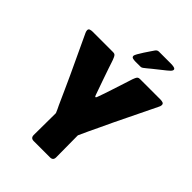

<svg xmlns="http://www.w3.org/2000/svg" viewBox="-252 -1007 1124 1124"><g transform="rotate(45 310.5 -444.5)"><path d="M214.8 -205.1 214.4 -208.5Q210 -219.7 204.8 -230.7Q199.7 -241.7 194.3 -252.4L154.8 -340.3Q118.7 -420.9 80.8 -500.7Q43 -580.6 5.9 -660.6Q3.9 -665 2.2 -669.9Q0.5 -674.8 0.5 -679.7Q0.5 -690.9 10 -693.8Q19.5 -696.8 28.3 -696.8H199.7Q209.5 -696.8 214.4 -692.6Q219.2 -688.5 223.1 -680.2Q230.5 -664.6 235.8 -647Q241.2 -629.4 247.1 -612.8Q261.7 -571.8 275.6 -530.5Q289.6 -489.3 304.7 -448.2Q305.7 -446.3 307.4 -441.9Q309.1 -437.5 312 -437.5Q314.9 -437.5 317.1 -442.1Q319.3 -446.8 319.8 -448.7Q335.4 -490.7 348.9 -533.4Q362.3 -576.2 376.5 -618.2Q381.8 -633.3 386.5 -649.4Q391.1 -665.5 397.5 -679.7Q401.4 -688.5 406.2 -692.6Q411.1 -696.8 421.4 -696.8H591.8Q600.6 -696.8 610.4 -693.8Q620.1 -690.9 620.1 -679.2Q620.1 -674.3 618.4 -669.4Q616.7 -664.6 614.3 -660.2Q574.2 -576.2 533.2 -493.2Q492.2 -410.2 453.1 -325.7Q439.5 -296.4 425.3 -267.3Q411.1 -238.3 398.4 -208.5L397.5 -205.1L398.9 -25.4Q398.9 0 373.5 0H238.8Q213.4 0 213.4 -25.4ZM482.9 -888.7Q487.3 -888.7 497.1 -888.2Q506.8 -887.7 515.1 -884.8Q523.4 -881.8 523.4 -875Q523.4 -866.7 513.4 -857.4Q503.4 -848.1 498 -843.8Q461.4 -814 426.8 -787.1Q417.5 -779.3 407.5 -771Q397.5 -762.7 387.7 -755.4Q380.9 -750 372.1 -750H328.6Q320.8 -750 309.6 -752.4Q298.3 -754.9 298.3 -766.1Q298.3 -771.5 306.9 -786.9Q315.4 -802.2 327.6 -820.8Q339.8 -839.4 350.6 -855.2Q361.3 -871.1 365.7 -877.4Q374 -888.7 386.7 -888.7Z"/></g></svg>

Font: Belanosima SemiBold
Style: Regular
Weight: 600
Designer: The DocRepair Project, Santiago Orozco
Foundry: Google
Version: Version 2.000